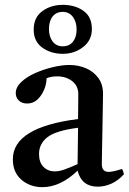

<svg xmlns="http://www.w3.org/2000/svg" viewBox="-20 -760 533 792"><path d="M383 10Q317 10 300 -56Q229 12 155 12Q104 12 68.5 -18.5Q33 -49 33 -103Q33 -235 302 -269Q302 -293 302.5 -318Q303 -343 303 -371Q303 -406 277.5 -425.5Q252 -445 216 -445Q190 -445 172 -437Q172 -414 162 -390Q152 -366 134.5 -349.5Q117 -333 92 -333Q70 -333 57.5 -345.5Q45 -358 45 -376Q45 -400 67.5 -421.5Q90 -443 125 -458.5Q160 -474 198 -483Q236 -492 266 -492Q303 -492 334.5 -478.5Q366 -465 385.5 -438.5Q405 -412 405 -373Q405 -349 404 -310.5Q403 -272 402.5 -228.5Q402 -185 401 -146Q400 -107 400 -83Q400 -51 428 -51Q446 -51 483 -63Q487 -58 488.5 -52Q490 -46 491 -41Q466 -14 438.5 -2Q411 10 383 10ZM300 -83 302 -233Q210 -221 175.5 -194Q141 -167 141 -125Q141 -90 159.5 -71.5Q178 -53 206 -53Q224 -53 246.5 -61Q269 -69 300 -83ZM119 -638Q119 -688 154.5 -714Q190 -740 239 -740Q289 -740 324 -715.5Q359 -691 359 -640Q359 -594 323 -566Q287 -538 239 -538Q190 -538 154.5 -563.5Q119 -589 119 -638ZM239 -711Q212 -711 197 -692Q182 -673 182 -640Q182 -609 197 -589Q212 -569 239 -569Q266 -569 281 -588Q296 -607 296 -638Q296 -670 280.5 -690.5Q265 -711 239 -711Z"/></svg>

Font: Tiro Bangla
Style: Regular
Weight: 400
Designer: Bangla: John Hudson & Fiona Ross. Latin: John Hudson.
Foundry: Tiro Typeworks Ltd.
Version: Version 1.60